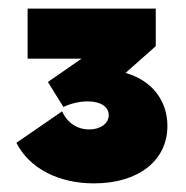

<svg xmlns="http://www.w3.org/2000/svg" viewBox="-20 -720 431 445"><path d="M198 -295C301 -295 368 -348 368 -428C368 -488 331 -534 271 -551L341 -613V-700H44V-584H169L91 -530L127 -472C143 -480 165 -485 183 -485C213 -485 232 -473 232 -453C232 -434 213 -420 187 -420C159 -420 136 -435 124 -462L18 -389C48 -330 115 -295 198 -295Z"/></svg>

Font: Fixel Display Black
Style: Regular
Weight: 900
Designer: AlfaBravo + MacPaw
Foundry: Kyrylo Tkachov, Marchela Mozhyna, Serhii Makarenko, Maria Weinstein, Zakhar Kryvoshyya
Version: Version 1.211